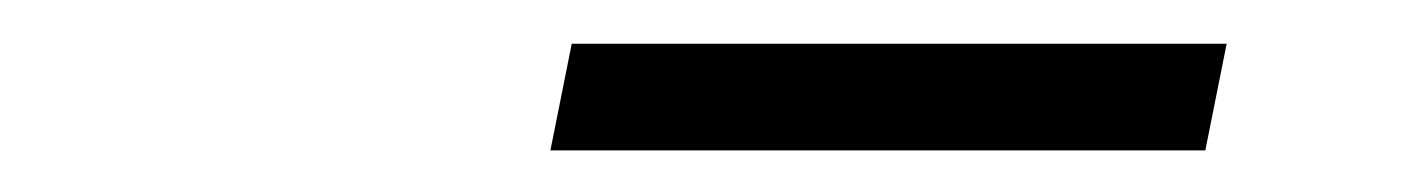

<svg xmlns="http://www.w3.org/2000/svg" viewBox="-20 -740 660 90"><path d="M238 -669.5H545L555 -719.5H248Z"/></svg>

Font: Monaspace Krypton ExtraLight
Style: Italic
Weight: 200
Italic angle: -11°
Designer: Riley Cran & the Lettermatic Team
Foundry: Lettermatic
Version: Version 1.101 (Monaspace Krypton)